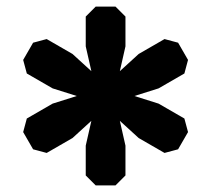

<svg xmlns="http://www.w3.org/2000/svg" viewBox="-20 -689 638 580"><path d="M269 -669 239 -639V-549L256 -474L199 -526L121 -571L80 -560L50 -508L61 -467L139 -422L212 -399L139 -376L61 -331L50 -290L80 -238L121 -227L199 -272L256 -324L239 -249V-159L269 -129H329L359 -159V-249L342 -324L399 -272L477 -227L518 -238L548 -290L537 -331L459 -376L386 -399L459 -422L537 -467L548 -508L518 -560L477 -571L399 -526L342 -474L359 -549V-639L329 -669Z"/></svg>

Font: Abibas
Style: Medium
Weight: 500
Version: Version 0.3